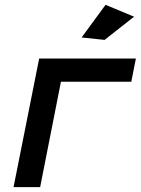

<svg xmlns="http://www.w3.org/2000/svg" viewBox="-20 -774 582 794"><path d="M36 0 142 -532H542L523 -436H232L146 0ZM416.5 -754 534.5 -705 412.5 -609 317.5 -619Z"/></svg>

Font: Argentum Sans
Style: Italic
Weight: 400
Italic angle: -11.3099°
Designer: Julieta Ulanovsky, Owen Earl, Rasmus Andersson, Cristiano Sobral
Foundry: The Argentum Sans Project Authors
Version: Version 3.131; ttfautohint (v1.8.4.7-5d5b-dirty)